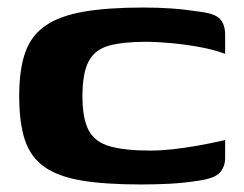

<svg xmlns="http://www.w3.org/2000/svg" viewBox="-20 -485 647 510"><path d="M31 -230Q31 -300 47 -345.5Q63 -391 101 -417Q139 -443 202.5 -454Q266 -465 360 -465Q400 -465 435.5 -462.5Q471 -460 510 -454Q552 -449 565 -434Q578 -419 578 -393V-342Q549 -353 510.5 -360Q472 -367 434 -370.5Q396 -374 367 -374Q308 -374 270.5 -364Q233 -354 216 -323Q199 -292 199 -229Q199 -169 216 -138Q233 -107 273 -96Q313 -85 379 -85Q407 -85 438.5 -88.5Q470 -92 504.5 -98Q539 -104 578 -113V-66Q578 -42 564 -26.5Q550 -11 507 -5Q469 1 431.5 3Q394 5 354 5Q259 5 196.5 -5.5Q134 -16 97.5 -42Q61 -68 46 -113.5Q31 -159 31 -230Z"/></svg>

Font: Genos
Style: Bold
Weight: 700
Designer: Robert E. Leuschke
Foundry: Robert E. Leuschke
Version: Version 1.010